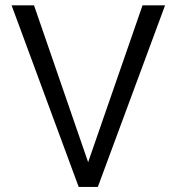

<svg xmlns="http://www.w3.org/2000/svg" viewBox="-20 -724 676 736"><path d="M324.7 -122.1 526.4 -703.6H612.8L355 -7.3H281.7L24.4 -703.6H110.4L311 -122.1L317.9 -102.1Z"/></svg>

Font: Vazir Light
Style: Light
Weight: 300
Designer: Saber Rastikerdar
Foundry: Saber Rastikerdar
Version: Version 30.0.0